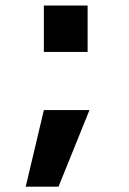

<svg xmlns="http://www.w3.org/2000/svg" viewBox="-20 -573 472 703"><path d="M194.3 110.4H74.2L140.6 -169.9H307.6ZM140.6 -382.8V-552.7H300.8V-382.8Z"/></svg>

Font: Mgen+ 1c bold
Style: Bold
Weight: 700
Designer: [Source Han Sans]
Ryoko NISHIZUKA  (kana & ideographs); Paul D. Hunt (Latin, Greek & Cyrillic); Wenlong ZHANG  (bopomofo
Version: Version 1.059.20150602